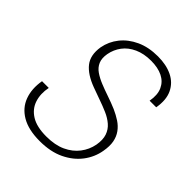

<svg xmlns="http://www.w3.org/2000/svg" viewBox="-202 -834 968 968"><g transform="rotate(45 282.5 -350.0)"><path d="M242 12Q162 12 112.5 -17Q63 -46 44.5 -96.5Q26 -147 37 -210H85Q75 -160 88.5 -118.5Q102 -77 141.5 -52.5Q181 -28 249 -28Q311 -28 354 -48Q397 -68 423 -102Q449 -136 457 -178Q464 -218 454.5 -246Q445 -274 423 -293Q401 -312 371 -325Q341 -338 308 -349.5Q275 -361 243 -373Q176 -398 145.5 -436.5Q115 -475 125 -539Q134 -588 165 -627Q196 -666 246 -689Q296 -712 362 -712Q422 -712 465 -691Q508 -670 528 -628Q548 -586 537 -524H490Q499 -573 484 -606Q469 -639 435.5 -655.5Q402 -672 353 -672Q302 -672 263.5 -654.5Q225 -637 202.5 -607Q180 -577 173 -539Q167 -505 177 -481.5Q187 -458 209.5 -442.5Q232 -427 261.5 -415Q291 -403 325 -391.5Q359 -380 392 -366Q421 -353 444.5 -337.5Q468 -322 484 -300Q500 -278 505.5 -249Q511 -220 504 -181Q495 -128 462 -84.5Q429 -41 374 -14.5Q319 12 242 12Z"/></g></svg>

Font: DM Sans 9pt ExtraLight
Style: Italic
Weight: 250
Italic angle: -10°
Version: Version 4.004;gftools[0.9.30]